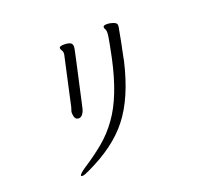

<svg xmlns="http://www.w3.org/2000/svg" viewBox="-133 -898 1266 1148"><g transform="rotate(-20 500.0 -324.5)"><path d="M407 -590 352 -342 343 -302Q340 -286 330 -271Q320 -256 306 -254H301Q273 -254 274 -304L275 -308L283 -334L289 -362L344 -612L350 -639Q354 -658 346 -669.5Q338 -681 340 -689V-691Q345 -699 371.5 -699Q398 -699 412 -690Q426 -681 420 -651ZM710 -671Q700 -612 679 -513L673 -482Q622 -264 525 -142Q432 -23 249 62Q218 77 207 77Q196 77 197 72Q199 61 239 34Q312 -13 370 -61.5Q428 -110 472 -172Q562 -295 611 -525Q629 -612 635 -649.5Q641 -687 634 -698Q627 -709 629 -717V-719Q633 -726 652.5 -726Q672 -726 691 -719Q710 -712 712.5 -703Q715 -694 712 -679Z"/></g></svg>

Font: LXGW Bright GB
Style: Italic
Weight: 400
Italic angle: -12°
Designer: Christian Thalmann (Catharsis Fonts)
Foundry: LXGW / Christian Thalmann (Catharsis Fonts) / Fontworks Inc.
Version: Version 5.510